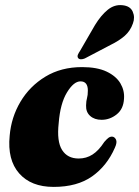

<svg xmlns="http://www.w3.org/2000/svg" viewBox="-20 -724 546 754"><path d="M296 -404.5Q269.5 -404.5 243 -361Q216.5 -317.5 210.5 -240.5Q202.5 -168.5 223.8 -135Q245 -101.5 289 -101.5Q319 -101.5 343.2 -117Q367.5 -132.5 389.5 -166.5Q398.5 -177 405.2 -182.2Q412 -187.5 420 -187.5Q430 -187 435.5 -176Q441 -165 431 -143.5Q400 -72.5 341.5 -31.2Q283 10 190.5 10Q102 10 55.2 -43.2Q8.5 -96.5 18 -191Q24 -263 60.2 -324.2Q96.5 -385.5 158.2 -423Q220 -460.5 302.5 -460.5Q361.5 -460.5 398.8 -442.8Q436 -425 452.8 -396.8Q469.5 -368.5 467 -336.5Q465 -296 438.2 -274.8Q411.5 -253.5 379 -253.5Q351 -253.5 334 -268.8Q317 -284 318 -310Q318.5 -328.5 321.8 -339.2Q325 -350 325 -368.5Q325 -404.5 296 -404.5ZM353 -625.5Q376.5 -664 403 -685.5Q429.5 -707 461 -703.5Q491.5 -700.5 501.2 -678.2Q511 -656 502 -632Q492 -603 470 -583.5Q448 -564 414 -547.5L313 -494.5Q305 -491 297.5 -491.2Q290 -491.5 286.5 -496.5Q283 -502.5 286 -509.5Q289 -516.5 294.5 -524.5Z"/></svg>

Font: Fraunces 144pt Soft Black
Style: Italic
Weight: 900
Italic angle: -16°
Version: Version 1.000;[b76b70a41]